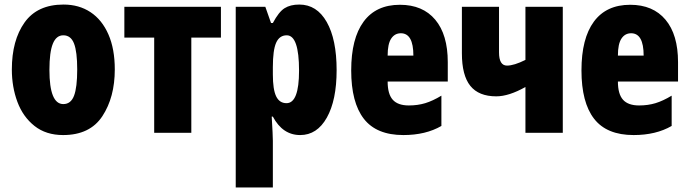

<svg xmlns="http://www.w3.org/2000/svg" viewBox="-20 -583 3024 843"><path d="M257 10Q182 10 131.5 -30Q81 -70 56.5 -135.5Q32 -201 32 -278Q32 -406 88 -484.5Q144 -563 259 -563Q327 -563 377.5 -529.5Q428 -496 456 -432Q484 -368 484 -278Q484 -156 429.5 -73Q375 10 257 10ZM258 -126Q291 -126 305 -162.5Q319 -199 319 -278Q319 -356 305 -392Q291 -428 258 -428Q227 -428 212 -391Q197 -354 197 -276Q197 -126 258 -126Z M820 -418V0H657V-418H526V-553H950V-418Z M1458 -275Q1458 -143 1415 -66.5Q1372 10 1298 10Q1221 10 1178 -71H1173Q1178 12 1178 35V240H1015V-553H1145L1170 -482H1178Q1204 -531 1229.5 -547Q1255 -563 1294 -563Q1371 -563 1414.5 -486.5Q1458 -410 1458 -275ZM1178 -288V-256Q1178 -190 1192.5 -160Q1207 -130 1238 -130Q1293 -130 1293 -273Q1293 -428 1239 -428Q1207 -428 1192.5 -395.5Q1178 -363 1178 -288Z M1946 -310V-225H1682Q1682 -170 1704.5 -145Q1727 -120 1775 -120Q1814 -120 1847 -130Q1880 -140 1918 -163V-30Q1849 10 1751 10Q1633 10 1577.5 -61.5Q1522 -133 1522 -274Q1522 -414 1576.5 -488Q1631 -562 1736 -562Q1836 -562 1891 -496.5Q1946 -431 1946 -310ZM1682 -339H1795Q1795 -437 1740 -437Q1713 -437 1697.5 -413.5Q1682 -390 1682 -339Z M2171 -353Q2171 -295 2206 -295Q2237 -295 2287 -320V-553H2451V0H2287V-201Q2214 -160 2159 -160Q2082 -160 2045 -206Q2008 -252 2008 -349V-553H2171Z M2957 -310V-225H2693Q2693 -170 2715.5 -145Q2738 -120 2786 -120Q2825 -120 2858 -130Q2891 -140 2929 -163V-30Q2860 10 2762 10Q2644 10 2588.5 -61.5Q2533 -133 2533 -274Q2533 -414 2587.5 -488Q2642 -562 2747 -562Q2847 -562 2902 -496.5Q2957 -431 2957 -310ZM2693 -339H2806Q2806 -437 2751 -437Q2724 -437 2708.5 -413.5Q2693 -390 2693 -339Z"/></svg>

Font: Noto Sans UI CondBlack
Style: Regular
Weight: 900
Width: 3
Designer: Monotype Design Team
Foundry: Monotype Imaging Inc.
Version: Version 1.001